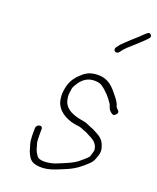

<svg xmlns="http://www.w3.org/2000/svg" viewBox="-105 -770 682 833"><g transform="rotate(15 236.0 -353.5)"><path d="M359.1 -585C367.9 -595.3 371 -598.8 384.8 -610C409.9 -628.9 428.3 -642.1 452.8 -662L465.4 -673C481.5 -685 465.9 -705.4 450.8 -692L437.5 -682C429.1 -674.7 421.1 -668.3 413.6 -663C395.9 -650.5 389 -644 370.4 -630C354.4 -617.7 348.6 -611.8 338.5 -600C325.8 -584.3 345.8 -568.7 359.1 -585ZM352.5 -115C352.1 -113 349.4 -110 344.5 -106C337.1 -100 329.4 -94.3 321.5 -89C293.9 -66.6 247 -54.8 212.2 -44C181.3 -37.5 140.1 -36.4 131.2 -57C125.8 -65.6 120 -78.5 118.8 -90C117.4 -103.4 112.9 -109.2 114.4 -123C114.9 -138.3 116.2 -157.6 118.2 -174C119.4 -192.9 90.4 -187.7 89.2 -170C86.3 -145.5 83.4 -115.7 87.4 -97C90.5 -85.6 91.7 -69.5 96.4 -58C103.6 -38.4 111.8 -23.1 134.9 -17C180.9 -2.2 227.2 -21.4 267.8 -34C304.5 -45.4 332.6 -63.9 359.9 -86C376.2 -100.2 377.3 -107.7 386.1 -126C394.1 -146.1 392.6 -155.6 388.6 -171.5C382.9 -194.1 371.5 -206.4 353.3 -218C342.9 -223.9 333.2 -232.1 320.7 -237C309.8 -242.4 297.1 -251.4 283.6 -254C239.8 -264.3 197.7 -283.1 193.3 -326C192.6 -337.4 190.8 -341.4 194.9 -359L199.5 -379C201.1 -383 204.6 -388.7 209.9 -396C225.8 -417.7 246.7 -436 277.7 -436C296.6 -436 308.9 -432.5 319.1 -425C341.9 -407.1 361.3 -381.2 375 -355C380.2 -341.8 378.2 -334.9 387.8 -324C393.9 -318.5 400.9 -306.9 414 -318.5C431.6 -334 408.3 -342.2 407.3 -352C405.1 -367.3 397.1 -379.3 388.7 -393C366.4 -425.6 344.7 -464 283.6 -464C252.2 -464 234.3 -453.7 213.2 -436C189.2 -416 175.4 -395.8 166.9 -359C162.1 -338.3 163.9 -331.7 164.2 -317C168.7 -272.8 206.5 -244.1 250.4 -231.5C265.7 -227.1 274.8 -227.3 286 -221C297.1 -214.1 309.7 -210.9 318.9 -203C340 -191 365 -174.7 363 -143C360.8 -133.6 355.4 -123.1 352.5 -115Z"/></g></svg>

Font: HoneyBee
Style: XLitIt
Weight: 200
Foundry: Cannot Into Space Fonts
Version: Version 0.89